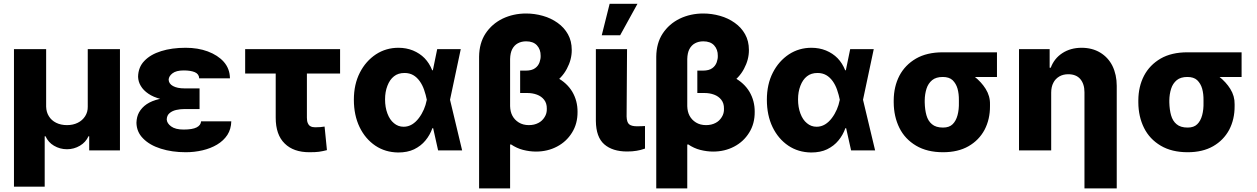

<svg xmlns="http://www.w3.org/2000/svg" viewBox="-20 -810 6770 1034"><path d="M220.7 195.3H55.2V-545.4H228.5V-235.4Q229.5 -205.6 243.2 -184.1Q256.8 -161.6 282.2 -148.9Q307.6 -136.2 340.8 -136.2Q373.5 -136.2 398.9 -148.9Q423.8 -161.1 438.5 -184.1Q453.1 -207 452.6 -235.4V-545.4H626V0H460.4V-76.2H456.5Q441.9 -43.9 410.6 -25.4Q378.4 -6.3 340.8 -6.3Q302.7 -6.3 270.5 -25.4Q240.2 -43 225.1 -76.2H220.7Z M932.6 -286.1H1054.7V-222.7H973.1Q949.7 -222.7 928.7 -217.8Q907.2 -212.9 892.6 -200.2Q878.9 -188.5 877.9 -167Q878.9 -146 901.4 -129.4Q924.3 -112.3 968.8 -112.3Q1016.6 -112.3 1039.1 -124Q1061.5 -135.7 1063 -156.7H1225.6Q1224.6 -114.7 1204.6 -83.5Q1184.1 -52.2 1148.9 -31.2Q1114.3 -10.7 1070.8 -0.5Q1026.9 9.8 980.5 9.8Q906.2 9.8 846.2 -9.3Q785.6 -28.3 750.5 -64.5Q715.8 -99.1 714.8 -148.9Q715.8 -181.2 729 -205.1Q743.7 -231 770 -249Q796.9 -267.1 838.4 -276.9Q878.4 -286.1 932.6 -286.1ZM1054.7 -334V-266.1H932.6Q882.3 -266.1 845.2 -276.9Q805.7 -287.1 779.3 -305.2Q752 -323.7 738.3 -347.2Q724.6 -369.6 723.6 -396.5Q724.6 -448.2 757.3 -481.9Q790 -516.6 848.1 -534.7Q905.3 -552.7 980 -552.7Q1045.9 -552.7 1098.6 -533.2Q1153.3 -512.7 1185.1 -477.1Q1217.8 -439.9 1218.3 -388.2H1052.7Q1051.8 -411.6 1028.8 -421.4Q1005.9 -430.7 969.7 -430.7Q928.7 -430.7 908.7 -415Q889.2 -399.9 888.2 -380.9Q889.2 -358.9 911.6 -346.7Q934.6 -334 973.1 -334Z M1300.3 -545.4H1811.5V-414.1H1300.3ZM1464.8 -176.3V-545.4H1632.8V-176.3Q1632.8 -157.2 1637.7 -147Q1643.1 -134.3 1652.3 -129.9Q1661.6 -124.5 1677.2 -124.5Q1691.4 -124.5 1705.1 -125.5Q1714.8 -126.5 1728 -128.4L1740.7 -1.5Q1718.3 4.4 1697.8 7.3Q1680.2 9.8 1646 9.8Q1560.5 9.8 1513.2 -37.1Q1464.8 -84 1464.8 -176.3Z M2124.5 11.2Q2054.7 10.3 2001.5 -25.4Q1947.3 -62 1916.5 -125.5Q1885.7 -189.5 1885.7 -272.9Q1885.7 -356 1918 -418.9Q1949.7 -481 2004.9 -517.6Q2059.1 -552.7 2125.5 -552.7Q2168 -552.7 2204.1 -538.1Q2240.7 -522.9 2266.6 -496.6Q2292.5 -469.7 2307.6 -431.6H2357.4L2403.3 -273.9L2468.8 0H2339.4L2278.3 -273.9Q2273.9 -297.4 2263.7 -327.1Q2254.9 -352.5 2240.2 -373Q2225.1 -394 2205.6 -405.3Q2185.1 -417 2158.7 -417Q2124 -417 2101.6 -398.9Q2079.1 -381.3 2066.4 -348.1Q2053.7 -315.4 2053.7 -274.9Q2053.7 -232.4 2066.4 -198.7Q2079.1 -164.6 2101.6 -146.5Q2124 -127.4 2153.8 -127.4Q2178.2 -127.4 2199.2 -140.1Q2219.2 -152.3 2235.8 -174.3Q2252 -195.8 2262.7 -220.7Q2272.5 -242.7 2278.3 -271.5L2334.5 -545.4H2461.4L2403.3 -271.5L2357.4 -119.6H2308.6Q2295.4 -82.5 2271 -53.2Q2247.6 -24.4 2210 -5.9Q2174.3 11.2 2124.5 11.2Z M2781.2 -309.1V-420.4H2849.1Q2926.8 -420.4 2979 -392.6Q3033.2 -363.8 3062 -315.9Q3090.8 -266.6 3090.3 -207.5Q3090.8 -144 3060.5 -95.7Q3030.3 -46.9 2979.5 -20.5Q2928.7 6.3 2866.2 6.3Q2832.5 6.3 2796.4 -2.9Q2763.7 -11.2 2731.4 -32.7L2727.1 -30.8V-238.3Q2728 -208 2739.3 -187Q2751 -164.6 2773.9 -150.4Q2796.9 -136.2 2828.1 -136.2Q2857.4 -136.2 2879.4 -147.9Q2899.9 -158.2 2913.1 -179.7Q2925.8 -199.7 2924.8 -224.6Q2925.3 -253.9 2910.2 -272.9Q2895.5 -291.5 2871.6 -300.3Q2847.7 -309.1 2820.3 -309.1ZM2813.5 -737.3Q2858.9 -737.3 2903.8 -724.6Q2947.3 -712.4 2982.9 -687Q3018.1 -662.1 3038.6 -625.5Q3059.1 -588.9 3059.1 -541Q3059.6 -489.7 3032.7 -439.5Q3006.3 -389.6 2957 -358.4Q2907.2 -326.2 2839.4 -326.2H2781.2V-429.7H2811Q2844.2 -429.7 2861.8 -442.9Q2878.4 -454.6 2885.7 -474.6Q2892.1 -492.7 2891.6 -509.3Q2892.1 -543.5 2871.6 -565.9Q2851.6 -587.4 2813.5 -587.4Q2788.1 -587.4 2768.6 -576.7Q2749.5 -566.4 2738.3 -544.9Q2728 -524.9 2727.1 -492.2V204.6H2560.1V-504.9Q2561 -578.1 2594.7 -629.4Q2628.9 -681.2 2686.5 -709.5Q2744.6 -737.3 2813.5 -737.3Z M3189 -158.7V-545.4H3356.9L3354.5 -182.6Q3355.5 -151.9 3367.7 -141.1Q3380.4 -129.9 3410.2 -129.9Q3429.2 -129.9 3435.5 -130.4Q3438.5 -130.9 3444.6 -130.9Q3450.7 -130.9 3453.6 -131.3V-9.8Q3428.7 -1 3408.2 2Q3386.2 5.9 3357.4 5.9Q3278.8 5.9 3234.4 -32.7Q3189.9 -71.3 3189 -158.7ZM3319.8 -620.1H3220.7L3263.2 -789.6H3413.1Z M3735.4 -309.1V-420.4H3803.2Q3880.9 -420.4 3933.1 -392.6Q3987.3 -363.8 4016.1 -315.9Q4044.9 -266.6 4044.4 -207.5Q4044.9 -144 4014.6 -95.7Q3984.4 -46.9 3933.6 -20.5Q3882.8 6.3 3820.3 6.3Q3786.6 6.3 3750.5 -2.9Q3717.8 -11.2 3685.5 -32.7L3681.2 -30.8V-238.3Q3682.1 -208 3693.4 -187Q3705.1 -164.6 3728 -150.4Q3751 -136.2 3782.2 -136.2Q3811.5 -136.2 3833.5 -147.9Q3854 -158.2 3867.2 -179.7Q3879.9 -199.7 3878.9 -224.6Q3879.4 -253.9 3864.3 -272.9Q3849.6 -291.5 3825.7 -300.3Q3801.8 -309.1 3774.4 -309.1ZM3767.6 -737.3Q3813 -737.3 3857.9 -724.6Q3901.4 -712.4 3937 -687Q3972.2 -662.1 3992.7 -625.5Q4013.2 -588.9 4013.2 -541Q4013.7 -489.7 3986.8 -439.5Q3960.4 -389.6 3911.1 -358.4Q3861.3 -326.2 3793.5 -326.2H3735.4V-429.7H3765.1Q3798.3 -429.7 3815.9 -442.9Q3832.5 -454.6 3839.8 -474.6Q3846.2 -492.7 3845.7 -509.3Q3846.2 -543.5 3825.7 -565.9Q3805.7 -587.4 3767.6 -587.4Q3742.2 -587.4 3722.7 -576.7Q3703.6 -566.4 3692.4 -544.9Q3682.1 -524.9 3681.2 -492.2V204.6H3514.2V-504.9Q3515.1 -578.1 3548.8 -629.4Q3583 -681.2 3640.6 -709.5Q3698.7 -737.3 3767.6 -737.3Z M4348.6 11.2Q4278.8 10.3 4225.6 -25.4Q4171.4 -62 4140.6 -125.5Q4109.9 -189.5 4109.9 -272.9Q4109.9 -356 4142.1 -418.9Q4173.8 -481 4229 -517.6Q4283.2 -552.7 4349.6 -552.7Q4392.1 -552.7 4428.2 -538.1Q4464.8 -522.9 4490.7 -496.6Q4516.6 -469.7 4531.7 -431.6H4581.5L4627.4 -273.9L4692.9 0H4563.5L4502.4 -273.9Q4498 -297.4 4487.8 -327.1Q4479 -352.5 4464.4 -373Q4449.2 -394 4429.7 -405.3Q4409.2 -417 4382.8 -417Q4348.1 -417 4325.7 -398.9Q4303.2 -381.3 4290.5 -348.1Q4277.8 -315.4 4277.8 -274.9Q4277.8 -232.4 4290.5 -198.7Q4303.2 -164.6 4325.7 -146.5Q4348.1 -127.4 4377.9 -127.4Q4402.3 -127.4 4423.3 -140.1Q4443.4 -152.3 4460 -174.3Q4476.1 -195.8 4486.8 -220.7Q4496.6 -242.7 4502.4 -271.5L4558.6 -545.4H4685.5L4627.4 -271.5L4581.5 -119.6H4532.7Q4519.5 -82.5 4495.1 -53.2Q4471.7 -24.4 4434.1 -5.9Q4398.4 11.2 4348.6 11.2Z M4793 -258.3V-270Q4793.5 -343.8 4823.7 -402.3Q4854 -460 4913.1 -494.6Q4971.7 -528.3 5057.1 -528.3Q5066.4 -521 5077.1 -502Q5086.4 -484.4 5104.5 -465.3Q5122.6 -446.3 5154.3 -437Q5192.4 -425.8 5227.5 -397.9Q5265.6 -367.7 5288.1 -331.5Q5312.5 -292.5 5311.5 -248.5V-238.8Q5312 -168 5282.2 -110.8Q5252 -54.7 5195.8 -22.5Q5139.2 9.8 5058.6 9.8Q4973.1 9.8 4913.6 -25.4Q4853.5 -61 4823.7 -121.1Q4793.5 -182.1 4793 -258.3ZM4960 -270V-258.3Q4960.9 -219.2 4969.2 -189.5Q4978 -158.2 4999 -141.1Q5020 -123 5058.6 -123Q5092.3 -123 5110.4 -141.1Q5128.4 -158.7 5136.7 -189.5Q5145 -220.2 5144 -258.3V-270Q5144.5 -304.2 5136.7 -332.5Q5128.9 -359.9 5109.9 -378.4Q5091.3 -395.5 5057.1 -395.5Q5021 -395.5 5000 -378.4Q4978.5 -360.4 4969.7 -332.5Q4960.4 -303.2 4960 -270ZM5057.1 -528.3H5349.1V-395.5H5057.1Z M5641.1 -311V0H5467.8V-545.4H5632.8V-445.3H5638.7Q5657.2 -495.1 5701.2 -523.9Q5745.6 -552.7 5804.7 -552.7Q5861.8 -552.7 5904.8 -526.9Q5947.8 -501 5970.7 -455.6Q5994.1 -407.7 5994.1 -347.7V204.6H5820.3V-313.5Q5820.3 -357.9 5797.4 -384.8Q5774.9 -410.2 5732.9 -410.2Q5705.6 -410.2 5685.1 -398.4Q5663.1 -385.3 5652.8 -364.3Q5641.1 -342.3 5641.1 -311Z M6110.4 -258.3V-270Q6110.8 -343.8 6141.1 -402.3Q6171.4 -460 6230.5 -494.6Q6289.1 -528.3 6374.5 -528.3Q6383.8 -521 6394.5 -502Q6403.8 -484.4 6421.9 -465.3Q6439.9 -446.3 6471.7 -437Q6509.8 -425.8 6544.9 -397.9Q6583 -367.7 6605.5 -331.5Q6629.9 -292.5 6628.9 -248.5V-238.8Q6629.4 -168 6599.6 -110.8Q6569.3 -54.7 6513.2 -22.5Q6456.5 9.8 6376 9.8Q6290.5 9.8 6231 -25.4Q6170.9 -61 6141.1 -121.1Q6110.8 -182.1 6110.4 -258.3ZM6277.3 -270V-258.3Q6278.3 -219.2 6286.6 -189.5Q6295.4 -158.2 6316.4 -141.1Q6337.4 -123 6376 -123Q6409.7 -123 6427.7 -141.1Q6445.8 -158.7 6454.1 -189.5Q6462.4 -220.2 6461.4 -258.3V-270Q6461.9 -304.2 6454.1 -332.5Q6446.3 -359.9 6427.2 -378.4Q6408.7 -395.5 6374.5 -395.5Q6338.4 -395.5 6317.4 -378.4Q6295.9 -360.4 6287.1 -332.5Q6277.8 -303.2 6277.3 -270ZM6374.5 -528.3H6666.5V-395.5H6374.5Z"/></svg>

Font: My Font
Style: Regular
Weight: 500
Designer: Rasmus Andersson
Foundry: rsms
Version: Version 0.001